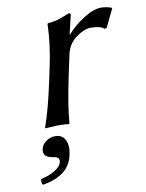

<svg xmlns="http://www.w3.org/2000/svg" viewBox="-78 -495 590 777"><g transform="rotate(-10 217.5 -106.5)"><path d="M118.2 41Q146.5 41 158.4 64.5Q170.4 87.9 162.1 127Q144 209 35.2 226.1Q28.8 218.3 32.2 202.1Q68.8 194.3 92 179Q115.2 163.6 118.2 148.9Q121.1 135.3 114.7 129.9Q108.4 124.5 92.8 123Q52.2 115.7 59.1 84Q63 65.9 79.8 53.5Q96.7 41 118.2 41ZM249 -354Q277.8 -386.7 318.6 -412.8Q359.4 -439 392.1 -439Q409.2 -439 431.6 -432.1L435.1 -428.2L399.4 -354L390.6 -352.1Q375.5 -366.2 335.9 -366.2Q307.1 -366.2 270 -337.9Q240.7 -314 231.9 -272L212.4 -180.2Q189.5 -71.3 184.1 0L181.6 2.9Q168 0 133.8 0L84.5 2.9L84 0Q108.4 -67.9 132.3 -180.2L144 -234.9Q164.6 -331.1 166.5 -411.1L168.9 -414.1Q183.6 -415 197.3 -418Q210.9 -420.9 218.3 -423.6Q225.6 -426.3 239.3 -431.6Q252.9 -437 258.3 -439Q267.6 -439 265.1 -429.2L247.1 -354Z"/></g></svg>

Font: Linux Biolinum
Style: Italic
Weight: 400
Italic angle: -12°
Designer: Philipp H. Poll
Foundry: Philipp H. Poll
Version: Version 1.1.3 ; ttfautohint (v0.9)